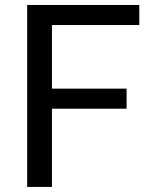

<svg xmlns="http://www.w3.org/2000/svg" viewBox="-20 -736 606 756"><path d="M528.5 -716.5V-637.5H184.5V-387H478.5V-308H184.5V0H87V-716.5Z"/></svg>

Font: LatoHex
Style: Regular
Weight: 400
Designer: Lukasz Dziedzic
Foundry: tyPoland Lukasz Dziedzic
Version: Version 1.104; Western+Polish opensource